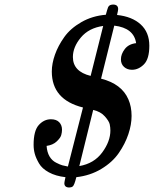

<svg xmlns="http://www.w3.org/2000/svg" viewBox="-20 -770 677 845"><path d="M127.9 -132.8Q127.9 -194.8 150.9 -220Q173.8 -245.1 204.1 -245.1Q228 -245.1 240.5 -232.2Q252.9 -219.2 252.9 -199.2Q252.9 -188 249.5 -175.5Q246.1 -163.1 229.5 -147.5Q212.9 -131.8 185.1 -127.9Q187 -100.1 198 -81.5Q209 -63 227.1 -54Q245.1 -44.9 254.2 -42.5Q263.2 -40 278.8 -37.1L345.2 -296.9Q208 -331.1 208 -455.1Q208 -490.2 221.9 -529.5Q235.8 -568.8 262.9 -606.9Q290 -645 338.1 -672.6Q386.2 -700.2 445.8 -705.1Q446.8 -708 448.5 -715.1Q450.2 -722.2 451.2 -724.6Q452.1 -727.1 453.6 -731.9Q455.1 -736.8 456.1 -739Q457 -741.2 459.5 -743.7Q461.9 -746.1 463.9 -747.1Q465.8 -748 469.5 -749Q473.1 -750 477.1 -750Q500 -750 500 -730Q500 -724.1 495.1 -704.1Q561 -697.3 599.1 -662.6Q637.2 -627.9 637.2 -568.8Q637.2 -510.7 613.5 -486.8Q589.8 -462.9 561 -462.9Q540 -462.9 526.1 -475.3Q512.2 -487.8 512.2 -508.8Q512.2 -531.7 529.1 -554Q545.9 -576.2 579.1 -580.1Q569.3 -647 482.9 -657.2L424.8 -423.8Q515.6 -400.9 544.9 -333Q559.1 -300.8 559.1 -259.8Q559.1 -221.7 544.9 -179.4Q530.8 -137.2 502.9 -96.7Q475.1 -56.2 426 -26.6Q377 2.9 315.9 9.8Q307.1 45.9 299.8 50.8Q294.9 54.7 285.2 55.2Q263.2 55.2 263.2 36.1Q263.2 32.2 268.1 9.8Q225.1 4.9 195.1 -11.5Q165 -27.8 151.6 -51Q138.2 -74.2 133.1 -93Q127.9 -111.8 127.9 -132.8ZM300.8 -519Q300.8 -455.1 378.9 -436L434.1 -655.8Q371.1 -647 335.9 -605Q300.8 -563 300.8 -519ZM329.1 -39.1Q394 -50.3 429.9 -99.1Q465.8 -147.9 465.8 -195.8Q465.8 -209 462.9 -222.9Q460 -236.8 441.4 -257.8Q422.9 -278.8 390.1 -286.1Z"/></svg>

Font: CMU Serif
Style: BoldItalic
Weight: 700
Italic angle: -14.04°
Version: Version 0.7.0